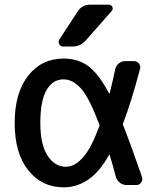

<svg xmlns="http://www.w3.org/2000/svg" viewBox="-20 -803 673 811"><path d="M399.4 -269.5Q401.4 -273.4 399.4 -277.3Q358.4 -386.7 324.2 -426.8Q288.1 -467.8 249 -467.8Q203.1 -467.8 176.8 -422.9Q150.4 -377.9 150.4 -283.2Q150.4 -191.4 181.2 -145Q211.9 -98.6 257.8 -98.6Q295.9 -98.6 331.1 -138.7Q365.2 -176.8 399.4 -269.5ZM500 -282.2Q498 -278.3 500 -274.4Q532.2 -193.4 580.1 -54.7Q581.1 -49.8 581.1 -45.9Q581.1 -38.1 576.2 -32.2Q569.3 -21.5 556.6 -21.5H513.7Q499 -21.5 486.8 -30.8Q474.6 -40 469.7 -54.7Q455.1 -110.4 443.4 -148.4Q443.4 -149.4 441.9 -149.4Q440.4 -149.4 440.4 -148.4Q401.4 -78.1 353.5 -44.9Q305.7 -11.7 249 -11.7Q156.2 -11.7 99.1 -84Q42 -156.2 42 -283.2Q42 -411.1 99.1 -483.4Q156.2 -555.7 249 -555.7Q309.6 -555.7 353.5 -523.4Q396.5 -491.2 440.4 -409.2Q440.4 -408.2 441.9 -408.2Q443.4 -408.2 443.4 -409.2Q454.1 -452.1 466.8 -510.7Q470.7 -526.4 482.4 -535.6Q494.1 -544.9 509.8 -544.9H544.9Q558.6 -544.9 566.9 -534.7Q575.2 -524.4 571.3 -511.7Q535.2 -374 500 -282.2ZM307.6 -753.9Q326.2 -783.2 361.3 -783.2H439.5Q450.2 -783.2 454.1 -774.4Q456.1 -770.5 456.1 -766.6Q456.1 -761.7 452.1 -756.8L342.8 -632.8Q320.3 -606.4 285.2 -606.4H246.1Q235.4 -606.4 230.5 -616.2Q227.5 -621.1 227.5 -625Q227.5 -630.9 230.5 -635.7Z"/></svg>

Font: Gen Jyuu GothicL Medium
Style: Regular
Weight: 500
Designer: [Source Han Sans]
Ryoko NISHIZUKA  (kana & ideographs); Paul D. Hunt (Latin, Greek & Cyrillic); Wenlong ZHANG  (bopomofo
Version: Version 1.002.20150607